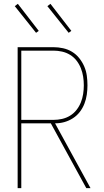

<svg xmlns="http://www.w3.org/2000/svg" viewBox="-20 -981 540 1001"><path d="M72 0V-735H259Q284 -735 309 -729.5Q334 -724 355.5 -711Q377 -698 393 -678Q409 -658 419 -635Q429 -612 432.5 -587Q436 -562 436 -536Q436 -512 432.5 -487.5Q429 -463 420 -440Q411 -417 396 -397.5Q381 -378 360 -364.5Q339 -351 315.5 -344.5Q292 -338 267 -338L452 0H430L245 -338H91V0ZM259 -356Q281 -356 303.5 -361Q326 -366 345.5 -378Q365 -390 379 -408Q393 -426 401.5 -447Q410 -468 413.5 -491Q417 -514 417 -536Q417 -559 413.5 -581.5Q410 -604 401.5 -625.5Q393 -647 379 -665Q365 -683 345.5 -695Q326 -707 303.5 -712Q281 -717 259 -717H91V-356ZM338 -810 227 -949 243 -961 352 -820ZM168 -810 57 -949 73 -961 182 -820Z"/></svg>

Font: Iosevka Thin
Style: Regular
Weight: 100
Monospace: yes
Designer: Belleve Invis
Foundry: Belleve Invis
Version: Version 32.5.0; ttfautohint (v1.8.4)